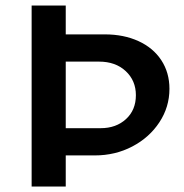

<svg xmlns="http://www.w3.org/2000/svg" viewBox="-20 -678 669 698"><path d="M596 -355Q596 -289 559.5 -233.5Q523 -178 461 -145.5Q399 -113 325 -113H219V0H95V-658H219V-553H361Q430 -553 483.5 -528.5Q537 -504 566.5 -459Q596 -414 596 -355ZM474 -332Q474 -385 437 -419.5Q400 -454 340 -454H219V-212H346Q402 -212 438 -245Q474 -278 474 -332Z"/></svg>

Font: Ysabeau Infant
Style: Bold
Weight: 700
Designer: Christian Thalmann (Catharsis Fonts)
Version: Version 0.003